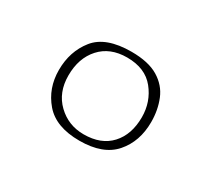

<svg xmlns="http://www.w3.org/2000/svg" viewBox="-60 -684 440 402"><g transform="rotate(30 160.0 -483.0)"><path d="M160 -375Q103 -375 76 -406.5Q49 -438 49 -482Q49 -527 74.5 -559Q100 -591 162 -591Q203 -591 227 -576.5Q251 -562 261 -537.5Q271 -513 271 -484Q271 -437 244 -406Q217 -375 160 -375ZM161 -391Q203 -391 226 -416Q249 -441 249 -483Q249 -520 226.5 -548Q204 -576 160 -576Q119 -576 95.5 -550Q72 -524 72 -482Q72 -441 98 -416Q124 -391 161 -391Z"/></g></svg>

Font: Alumni Sans Thin Thin
Style: Regular
Weight: 250
Version: Version 1.018